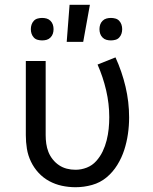

<svg xmlns="http://www.w3.org/2000/svg" viewBox="-20 -775 640 803"><path d="M296 8Q267 8 239 2Q211 -4 186 -17.5Q161 -31 141.5 -52Q122 -73 109.5 -99Q97 -125 92.5 -153Q88 -181 88 -210V-520H171V-210Q171 -192 173.5 -174Q176 -156 182.5 -139.5Q189 -123 200.5 -108.5Q212 -94 227 -84Q242 -74 259.5 -69.5Q277 -65 296 -65Q320 -65 343 -74Q366 -83 382.5 -101.5Q399 -120 409.5 -142Q420 -164 426 -188Q432 -212 434.5 -236Q437 -260 437 -285Q437 -341 424 -397Q411 -453 388 -505L463 -535Q490 -476 505 -412.5Q520 -349 520 -284Q520 -249 515 -214.5Q510 -180 499.5 -147.5Q489 -115 470.5 -85Q452 -55 425.5 -33Q399 -11 365 -1.5Q331 8 296 8ZM444 -606Q434 -606 425 -608.5Q416 -611 409 -618Q402 -625 399 -634Q396 -643 396 -653Q396 -663 399 -672Q402 -681 409 -688Q416 -695 425 -697.5Q434 -700 444 -700Q453 -700 462.5 -697.5Q472 -695 478.5 -688Q485 -681 488 -672Q491 -663 491 -653Q491 -643 488 -634Q485 -625 478.5 -618Q472 -611 462.5 -608.5Q453 -606 444 -606ZM156 -606Q147 -606 137.5 -608.5Q128 -611 121.5 -618Q115 -625 112 -634Q109 -643 109 -653Q109 -663 112 -672Q115 -681 121.5 -688Q128 -695 137.5 -697.5Q147 -700 156 -700Q166 -700 175 -697.5Q184 -695 191 -688Q198 -681 201 -672Q204 -663 204 -653Q204 -643 201 -634Q198 -625 191 -618Q184 -611 175 -608.5Q166 -606 156 -606ZM259 -600 271 -755H356L328 -600Z"/></svg>

Font: Iosevka Aile
Style: Regular
Weight: 400
Designer: Belleve Invis
Foundry: Belleve Invis
Version: Version 28.0.1; ttfautohint (v1.8.4)